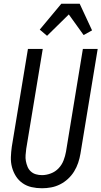

<svg xmlns="http://www.w3.org/2000/svg" viewBox="-20 -996 541 1024"><path d="M204 8Q175 8 148.5 2Q122 -4 100.5 -19Q79 -34 65 -56Q51 -78 44 -104Q37 -130 38 -158Q39 -186 43 -214L129 -735H208L120 -203Q118 -186 116.5 -169.5Q115 -153 118 -137Q121 -121 127 -106.5Q133 -92 144.5 -81.5Q156 -71 171.5 -66.5Q187 -62 204 -62Q227 -62 251 -71Q275 -80 292.5 -98.5Q310 -117 319 -140.5Q328 -164 332 -187L422 -735H501L409 -176Q405 -152 397 -128Q389 -104 375.5 -82Q362 -60 342.5 -42Q323 -24 300 -12.5Q277 -1 252.5 3.5Q228 8 204 8ZM231 -805 192 -838 307 -976H405L471 -834L426 -809L347 -919Z"/></svg>

Font: Iosevka Custom
Style: Italic
Weight: 400
Italic angle: -9°
Monospace: yes
Designer: Belleve Invis
Foundry: Belleve Invis
Version: Version 30.3.3; ttfautohint (v1.8.3)